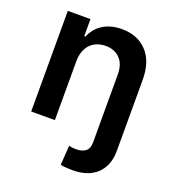

<svg xmlns="http://www.w3.org/2000/svg" viewBox="-137 -661 891 978"><g transform="rotate(20 308.0 -172.0)"><path d="M367.5 209.2Q327.1 209.2 300.4 203.8L307.5 98Q323.5 102.6 346.2 102.6Q378.2 102.6 397 88.4Q416.2 74.2 416.2 39.4V-327.4Q416.2 -384.6 386.7 -414.1Q357.2 -443.9 310 -443.9Q285.9 -443.9 264.9 -436.3Q244 -428.6 228.3 -413.2Q212.7 -397.7 203.7 -374.3Q194.6 -350.9 194.6 -319.6V0H66.1V-545.5H188.9V-452.8H195.3Q204.2 -475.1 218.9 -493.4Q233.7 -511.7 253.9 -524.9Q274.1 -538 300.2 -545.3Q326.3 -552.6 358 -552.6Q442.5 -552.6 493.3 -499.3Q544.4 -445.7 544.7 -347.3V39.4Q544.7 82 531.4 114Q518.1 146 494.5 167.1Q470.9 188.2 438.4 198.7Q405.9 209.2 367.5 209.2Z"/></g></svg>

Font: Linik Sans SemiBold
Style: Regular
Weight: 600
Designer: Fonts by Rasmus Andersson / Changes by Cristiano Sobral with parts from Marc Monis
Foundry: rsms
Version: Version 3.020; ttfautohint (v1.6)